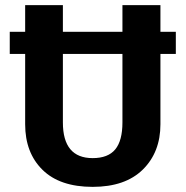

<svg xmlns="http://www.w3.org/2000/svg" viewBox="-20 -712 723 748"><path d="M665 -588V-502H605V-228Q605 -119 536.5 -51.5Q468 16 341 16Q213 16 145.5 -50.5Q78 -117 78 -228V-502H18V-588H78V-692H225V-588H457V-692H605V-588ZM457 -235V-502H225V-235Q225 -96 341 -96Q401 -96 429 -130Q457 -164 457 -235Z"/></svg>

Font: Fira Sans SemiBold
Style: Regular
Weight: 600
Designer: bBox Type GmbH & Carrois Corporate GbR & Edenspiekermann AG
Foundry: bBox Type GmbH & Carrois Corporate GbR & Edenspiekermann AG
Version: Version 4.301;PS 004.301;hotconv 1.0.88;makeotf.lib2.5.64775